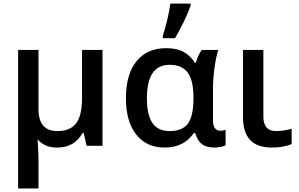

<svg xmlns="http://www.w3.org/2000/svg" viewBox="-20 -821 1681 1081"><path d="M82 0ZM196.8 -206.1Q196.8 -83 303.2 -83Q374.5 -83 408.2 -126.2Q441.9 -169.4 441.9 -271V-540H557.1V0H467.8L451.2 -71.8H444.8Q421.4 -31.2 386.5 -10.7Q351.6 9.8 300.8 9.8Q232.4 9.8 193.8 -34.2H191.9Q193.4 -20.5 195.1 22.9Q196.8 66.4 196.8 84V240.2H82V-540H196.8Z M689 0ZM935.1 -83Q1006.3 -83 1037.4 -124.3Q1068.4 -165.5 1069.3 -263.2V-269Q1069.3 -369.6 1036.6 -412.8Q1003.9 -456.1 934.1 -456.1Q807.1 -456.1 807.1 -267.1Q807.1 -174.8 837.9 -128.9Q868.7 -83 935.1 -83ZM907.2 9.8Q804.7 9.8 746.8 -63.5Q689 -136.7 689 -268.1Q689 -403.3 748.8 -476.6Q808.6 -549.8 916 -549.8Q974.6 -549.8 1012.9 -529.1Q1051.3 -508.3 1077.1 -467.8H1083Q1096.2 -515.1 1116.2 -540H1209Q1195.8 -500 1187.5 -437.3Q1179.2 -374.5 1179.2 -325.2V-142.1Q1179.2 -114.3 1189.9 -99.6Q1200.7 -85 1220.2 -85Q1235.4 -85 1250 -89.8V-2.9Q1242.2 2 1222.9 5.9Q1203.6 9.8 1189 9.8Q1142.6 9.8 1117.2 -9.3Q1091.8 -28.3 1079.1 -71.8H1071.3Q1015.1 9.8 907.2 9.8ZM897 -620.1Q910.2 -660.2 922.4 -712.2Q934.6 -764.2 939 -800.8H1053.2V-789.1Q1041.5 -754.4 1016.6 -702.1Q991.7 -649.9 965.3 -606H897Z M1462.9 -540V-164.1Q1462.9 -83 1534.2 -83Q1577.6 -83 1622.1 -96.2V-9.8Q1604 -1.5 1574.2 4.2Q1544.4 9.8 1512.2 9.8Q1427.7 9.8 1387.9 -33.2Q1348.1 -76.2 1348.1 -163.1V-540Z"/></svg>

Font: Open Sans Semibold
Style: Regular
Weight: 600
Foundry: Ascender Corporation
Version: Version 1.10; ttfautohint (v1.5.65-e2d9)